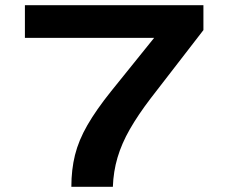

<svg xmlns="http://www.w3.org/2000/svg" viewBox="-20 -720 874 740"><path d="M255 0Q255 -66 269 -122.5Q283 -179 317 -238Q351 -297 408 -368L574 -574H76V-700H764V-604L560 -340Q512 -277 480.5 -222Q449 -167 433 -113Q417 -59 415 0Z"/></svg>

Font: Georama Extended SemiBold
Style: Regular
Weight: 600
Width: 7
Designer: Jean-Baptiste Levee
Foundry: Production Type
Version: Version 1.000